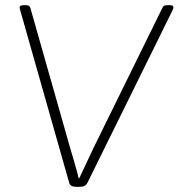

<svg xmlns="http://www.w3.org/2000/svg" viewBox="-20 -722 692 744"><path d="M277 2Q264 2 257 -2Q250 -6 248 -14L59 -680Q58 -685 57 -688Q56 -691 56 -693Q56 -698 60.5 -700Q65 -702 73 -702H78Q88 -702 92 -699.5Q96 -697 98 -690L252 -148Q261 -117 269.5 -88.5Q278 -60 285 -31H287Q301 -60 314 -88.5Q327 -117 342 -148L610 -693Q613 -699 618 -700.5Q623 -702 633 -702H637Q645 -702 648.5 -700Q652 -698 652 -693Q652 -691 651 -688Q650 -685 648 -681L319 -14Q315 -6 308 -2Q301 2 288 2Z"/></svg>

Font: Asap Thin
Style: Italic
Weight: 250
Italic angle: -6°
Designer: Pablo Cosgaya
Foundry: Omnibus-Type
Version: Version 3.001